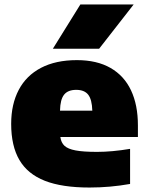

<svg xmlns="http://www.w3.org/2000/svg" viewBox="-20 -828 662 859"><path d="M597 -215H250Q253.5 -189.5 268.8 -175.5Q284 -161.5 318.2 -155Q352.5 -148.5 414.5 -148.5Q481 -148.5 562 -162V-5Q472.5 11 380.5 11Q257.5 11 180.5 -19.2Q103.5 -49.5 66.8 -112.2Q30 -175 30 -274Q30 -361.5 63.8 -425.8Q97.5 -490 163.5 -524.5Q229.5 -559 324 -559Q413.5 -559 474.5 -524Q535.5 -489 566.2 -423.8Q597 -358.5 597 -267ZM248.5 -333H393Q391.5 -383 374.5 -404.5Q357.5 -426 321 -426Q284 -426 266.8 -404.5Q249.5 -383 248.5 -333ZM216.5 -610 339.5 -808H578L423.5 -610Z"/></svg>

Font: Encode Sans Semi Expanded Black
Style: Regular
Weight: 900
Width: 6
Designer: Multiple Designers
Foundry: Impallari Type
Version: Version 2.000